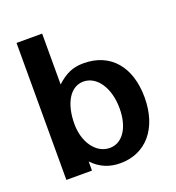

<svg xmlns="http://www.w3.org/2000/svg" viewBox="-133 -829 874 951"><g transform="rotate(-20 304.0 -354.0)"><path d="M192 -246C192 -355 236 -429 305 -429C376 -429 429 -352 429 -243C429 -143 385 -75 317 -75C246 -75 192 -149 192 -246ZM195 -48C235 -6 282 14 341 14C475 14 564 -88 564 -252C564 -413 479 -514 337 -514C282 -514 243 -498 195 -454V-722H60V0H195Z"/></g></svg>

Font: Perun
Style: Bold
Weight: 700
Foundry: Copyright (c) Stefan Peev, Context Ltd, 2016
Version: Version 1.089